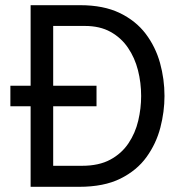

<svg xmlns="http://www.w3.org/2000/svg" viewBox="-20 -720 722 740"><path d="M20 -310.5V-389.5H352V-310.5ZM98 0V-700H289Q379 -700 441.2 -670Q503.5 -640 541.5 -589.8Q579.5 -539.5 596.8 -477.2Q614 -415 614 -350Q614 -289.5 598 -228Q582 -166.5 544.8 -114.8Q507.5 -63 444 -31.5Q380.5 0 285 0ZM185 -81H296Q361.5 -81 405.2 -104.8Q449 -128.5 475.2 -167.8Q501.5 -207 512.8 -254.8Q524 -302.5 524 -350Q524 -401 511.8 -449.2Q499.5 -497.5 473.2 -536Q447 -574.5 406 -597.2Q365 -620 307 -620H185Z"/></svg>

Font: Undotted
Style: Regular
Weight: 400
Designer: Delve Withrington, Dave Bailey, Thomas Jockin
Foundry: Delve Fonts LLC
Version: Version 4.000